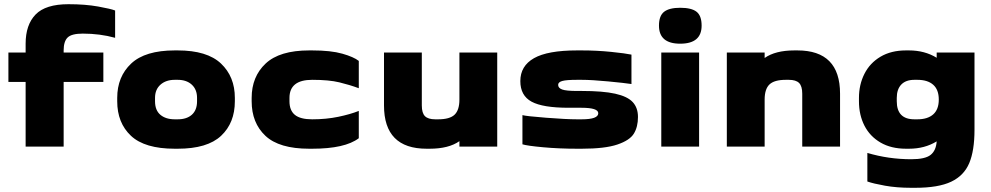

<svg xmlns="http://www.w3.org/2000/svg" viewBox="-20 -698 4719 914"><path d="M283 -458V-448H472V-308H283V0H102V-308H20V-448H102V-490Q102 -580 149.5 -629Q197 -678 306 -678Q386 -678 447 -667Q508 -656 528 -648V-518Q456 -538 374 -538Q321 -538 302 -519.5Q283 -501 283 -458Z M538 -216V-232Q538 -333 604.5 -395.5Q671 -458 812 -458H826Q966 -458 1032 -395.5Q1098 -333 1098 -232V-216Q1098 -113 1032.5 -51.5Q967 10 826 10H812Q669 10 603.5 -51.5Q538 -113 538 -216ZM918 -216V-232Q918 -272 893 -295Q868 -318 826 -318H812Q770 -318 744 -295Q718 -272 718 -232V-216Q718 -173 743.5 -151.5Q769 -130 812 -130H826Q869 -130 893.5 -152Q918 -174 918 -216Z M1178 -216V-232Q1178 -333 1244.5 -395.5Q1311 -458 1452 -458H1466Q1555 -458 1609.5 -442.5Q1664 -427 1688 -408V-278Q1645 -294 1595.5 -306Q1546 -318 1466 -318Q1358 -318 1358 -232V-216Q1358 -172 1384 -151Q1410 -130 1466 -130Q1533 -130 1590.5 -142Q1648 -154 1688 -170V-40Q1622 10 1466 10H1452Q1309 10 1243.5 -51.5Q1178 -113 1178 -216Z M2347 -448V0H2167V-26Q2116 10 2025 10H2011Q1808 10 1808 -196V-448H1988V-196Q1988 -160 2003 -145Q2018 -130 2052 -130H2066Q2121 -130 2144 -152Q2167 -174 2167 -224V-448Z M3017 -141Q3017 -94 2997.5 -62Q2978 -30 2919 -10Q2860 10 2749 10H2728Q2642 10 2565.5 3Q2489 -4 2467 -11V-150Q2484 -145 2580 -137.5Q2676 -130 2727 -130H2749Q2828 -130 2828 -159Q2828 -185 2748 -185H2687Q2564 -185 2510.5 -214Q2457 -243 2457 -312Q2457 -384 2522 -421Q2587 -458 2727 -458H2749Q2821 -458 2889.5 -451Q2958 -444 2986 -438V-298Q2954 -303 2875 -310.5Q2796 -318 2749 -318H2727Q2676 -318 2656.5 -312.5Q2637 -307 2637 -294Q2637 -279 2656 -272Q2675 -265 2727 -265H2749Q2850 -265 2908.5 -252Q2967 -239 2992 -212Q3017 -185 3017 -141Z M3117 -576Q3117 -623 3141.5 -642Q3166 -661 3218 -661Q3272 -661 3296 -642Q3320 -623 3320 -576Q3320 -490 3218 -490Q3117 -490 3117 -576ZM3128 -448H3308V0H3128Z M3979 -252V0H3799V-252Q3799 -288 3784 -303Q3769 -318 3735 -318H3721Q3666 -318 3643 -296Q3620 -274 3620 -224V0H3440V-448H3620V-422Q3671 -458 3762 -458H3776Q3979 -458 3979 -252Z M4619 -448V-80Q4619 19 4594 78.5Q4569 138 4508 167Q4447 196 4337 196H4317Q4249 196 4193 186Q4137 176 4109 166V30Q4210 60 4318 60Q4384 60 4410 39.5Q4436 19 4439 -25Q4382 10 4307 10H4293Q4222 10 4171.5 -19.5Q4121 -49 4095 -100Q4069 -151 4069 -216V-232Q4069 -295 4095 -346.5Q4121 -398 4171.5 -428Q4222 -458 4293 -458H4307Q4382 -458 4439 -423V-448ZM4449 -224Q4449 -271 4422.5 -294.5Q4396 -318 4347 -318H4333Q4292 -318 4270.5 -295.5Q4249 -273 4249 -232V-216Q4249 -130 4333 -130H4347Q4396 -130 4422.5 -153.5Q4449 -177 4449 -224Z"/></svg>

Font: Dashboard
Style: Regular
Weight: 400
Designer: jaiki
Version: Version 1.000